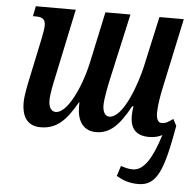

<svg xmlns="http://www.w3.org/2000/svg" viewBox="-53 -590 880 871"><g transform="rotate(5 386.5 -154.5)"><path d="M757 -51 741 -81C720 -66 708 -58 690 -58C674 -58 665 -73 665 -102C665 -131 671 -171 680 -214L749 -536H638L587 -305C571 -234 516 -66 450 -66C430 -66 420 -89 420 -115C420 -145 433 -210 440 -240L506 -536H392L342 -303C315 -181 257 -66 207 -66C184 -66 174 -89 174 -115C174 -146 185 -197 192 -228L257 -536H75L66 -490H79C105 -490 123 -484 123 -453C123 -441 120 -420 114 -392L76 -212C68 -174 58 -129 58 -95C58 -39 79 9 144 9C216 9 259 -32 308 -119H310V-100C310 -37 336 9 397 9C461 9 503 -35 550 -122H556C554 -111 552 -93 552 -79C552 -26 574 10 638 10C662 10 681 5 698 -4C663 107 627 163 577 163C556 163 539 157 523 152L508 199C538 216 566 227 608 227C693 227 721 154 757 -51Z"/></g></svg>

Font: Noto Serif Condensed Semi
Style: Italic
Weight: 600
Width: 3
Italic angle: -12°
Designer: Monotype Design Team
Foundry: Monotype Imaging Inc.
Version: Version 1.901